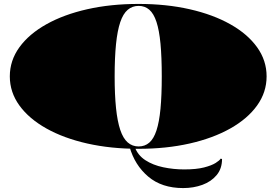

<svg xmlns="http://www.w3.org/2000/svg" viewBox="-20 -743 1408 978"><path d="M640 5H666Q682 48 720.5 73Q759 98 811.5 109Q864 120 918 120Q980 120 1019 110Q1058 100 1078.5 87Q1099 74 1104 65L1111 67Q1111 116 1083.5 149Q1056 182 1011 198.5Q966 215 913 215Q804 215 735 156.5Q666 98 640 5ZM686 -723Q827 -723 946 -696Q1065 -669 1153 -619.5Q1241 -570 1289.5 -502.5Q1338 -435 1338 -354Q1338 -273 1289.5 -205.5Q1241 -138 1153 -88.5Q1065 -39 946 -12Q827 15 686 15Q544 15 424.5 -12Q305 -39 216.5 -88.5Q128 -138 79 -205.5Q30 -273 30 -354Q30 -435 79 -502.5Q128 -570 216.5 -619.5Q305 -669 424.5 -696Q544 -723 686 -723ZM686 -713Q654 -713 630.5 -693Q607 -673 592.5 -630Q578 -587 571 -518.5Q564 -450 564 -354Q564 -260 571 -192.5Q578 -125 592.5 -81.5Q607 -38 630.5 -17.5Q654 3 686 3Q718 3 740.5 -16.5Q763 -36 777 -78.5Q791 -121 797.5 -189Q804 -257 804 -354Q804 -452 797.5 -520.5Q791 -589 777 -631.5Q763 -674 740.5 -693.5Q718 -713 686 -713Z"/></svg>

Font: Kalnia Expanded
Style: Bold
Weight: 700
Width: 7
Designer: Frida Medrano
Foundry: Frida Medrano
Version: Version 1.105